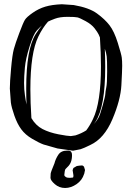

<svg xmlns="http://www.w3.org/2000/svg" viewBox="-20 -704 639 923"><path d="M331.1 149.4 315.9 150.9C307.1 151.2 300.5 149.8 296.1 146.7C291.7 143.6 289.4 140.8 289.1 138.2L291 121.1C291.7 119.1 292.2 116.7 292.5 113.8C292.8 110.8 296.7 106 304.2 99.1C311.7 92.3 317.2 84.2 320.8 75C324.4 65.7 326.2 54.4 326.2 41.3C326.2 28.1 320.8 21 310.1 20H302.7C283.2 20 269 26.7 260.3 40C251.5 53.4 245.3 67.2 241.7 81.5C230.3 108.6 224.3 124.8 223.6 130.4C223 135.9 222.7 142.7 222.7 150.9C222.7 159 229.7 169.2 243.7 181.4C257.6 193.6 274.1 199.7 293 199.7C311.8 199.7 330.2 193.5 348.1 181.2C366 168.8 378.1 152.5 384.3 132.3L384.8 131.8L388.7 113.3L383.8 97.2C380.5 93.3 377 91.3 373.3 91.3C369.5 91.3 365.1 91.7 359.9 92.5C354.7 93.3 351.1 93.9 349.1 94.2L333 103.5L329.1 113.8L333 138.7C333 144.9 332.4 148.4 331.1 149.4ZM431.6 -107.9 439.5 -119.6C470.4 -167.2 485.8 -254.6 485.8 -381.8C485.8 -409.2 485.2 -438.5 483.9 -469.7C488.4 -456.4 491.5 -444.1 492.9 -432.9C494.4 -421.6 495.1 -397.2 495.1 -359.6C495.1 -322 493.7 -296.3 490.7 -282.5C487.8 -268.6 486.3 -258.6 486.3 -252.4C486.3 -246.3 482.2 -228 473.9 -197.8C465.6 -167.5 458.7 -147.4 453.1 -137.5C447.6 -127.5 440.4 -117.7 431.6 -107.9ZM181.2 -581.1C170.4 -567.7 160.6 -554.2 151.9 -540.5C121.3 -493 106 -405.4 106 -277.8C106 -253.7 106.4 -228.4 107.4 -201.7C105.1 -212.1 102.6 -226.6 99.9 -245.4C97.1 -264.1 95.7 -283.9 95.7 -304.7C95.7 -325.5 97 -350.3 99.6 -378.9C102.2 -407.6 109.8 -441.7 122.3 -481.2C134.8 -520.8 146.5 -546.2 157.2 -557.6C168 -569 175.9 -576.8 181.2 -581.1ZM32.2 -211.4C34.2 -195.8 39.8 -174.7 49.1 -148.2C58.3 -121.7 69.4 -99.7 82.3 -82.3C95.1 -64.9 112.5 -49.7 134.3 -36.9C156.1 -24 174.5 -14.8 189.5 -9.3L256.8 9.8L331.1 20.5L367.7 13.2C381.3 8.3 392.6 3.6 401.4 -1L414.6 -7.3C458.8 -27.8 494.1 -68.9 520.3 -130.6C546.5 -192.3 560.9 -246.7 563.5 -293.9C566.1 -341.1 567.4 -372.5 567.4 -387.9C567.4 -403.4 566.7 -416.4 565.4 -427C564.1 -437.6 557.7 -461.3 546.1 -498.3C534.6 -535.2 521.3 -563.4 506.3 -582.8C491.4 -602.1 471.3 -621 446 -639.4C420.8 -657.8 383.6 -671.2 334.5 -679.7L277.3 -683.6C245.8 -682.3 219.3 -678.5 198 -672.1C176.7 -665.8 156.3 -655.8 137 -642.3C117.6 -628.8 105.1 -617.5 99.6 -608.4C94.1 -599.3 85.1 -578.3 72.8 -545.4C60.4 -512.5 51.7 -486.8 46.6 -468.3C41.6 -449.7 37.1 -418.4 33.2 -374.3C29.3 -330.2 27.3 -298.2 27.3 -278.3ZM460.4 -523.9C463.7 -473.5 465.3 -427.2 465.3 -385.3C465.3 -268.7 452.5 -184.1 426.8 -131.3C417.3 -111.2 406.6 -93.1 394.5 -77.1C379.2 -67.4 362 -59.4 342.8 -53.2L320.3 -49.8C310.5 -49.8 290.9 -52.7 261.2 -58.3C231.6 -64 206 -72.5 184.3 -83.7C162.7 -95 144.9 -112.5 130.9 -136.2C127.6 -186.7 126 -232.9 126 -274.9C126 -391.4 138.8 -476.1 164.6 -528.8C177.9 -556.2 193.4 -579.9 210.9 -600.1C217.1 -603.4 228.1 -608 243.9 -614C259.7 -620 279.8 -623 304.2 -623C328.6 -623 344.6 -622.2 352.3 -620.4C359.9 -618.6 373.1 -612.5 391.8 -602.3C410.6 -592 424.7 -580.7 434.3 -568.4C443.9 -556 450.7 -545.7 454.6 -537.6C458.5 -529.5 460.4 -524.9 460.4 -523.9Z"/></svg>

Font: Drukaatie burti
Style: Regular
Weight: 400
Version: Version 0.14.4